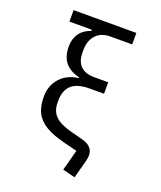

<svg xmlns="http://www.w3.org/2000/svg" viewBox="-161 -841 923 1101"><g transform="rotate(20 300.0 -290.5)"><path d="M345 -670Q290 -670 258 -636.5Q226 -603 226 -542V-528Q226 -475 254.5 -447Q283 -419 336 -419H423V-349H336Q260 -349 225 -317Q190 -285 190 -223V-209Q190 -159 220.5 -128.5Q251 -98 320 -80L396 -60Q430 -51 446.5 -32Q463 -13 463 14Q463 27 458 47L428 159L352 140L386 13L310 -6Q233 -25 188.5 -51.5Q144 -78 124 -117Q104 -156 104 -216Q104 -283 145 -329Q186 -375 257 -384V-388Q197 -403 168.5 -439Q140 -475 140 -535Q140 -582 163.5 -615Q187 -648 232 -663V-670H95V-740H478V-670Z"/></g></svg>

Font: iA Writer Quattro V
Style: Regular
Weight: 400
Designer: Mike Abbink, Paul van der Laan, Pieter van Rosmalen, Oliver Reichenstein
Foundry: Information Architects Inc.
Version: Version 2.000